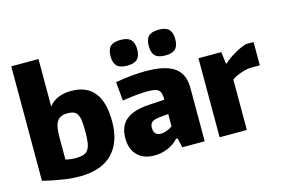

<svg xmlns="http://www.w3.org/2000/svg" viewBox="-102 -1032 1853 1267"><g transform="rotate(-15 824.0 -398.5)"><path d="M307 11Q283 11 257 9.5Q231 8 200.5 3.5Q170 -1 133.5 -8Q97 -15 52 -26V-808H238V-484Q264 -517 302.5 -533Q341 -549 391 -549Q601 -549 601 -285Q601 -145 527 -68Q453 9 307 11ZM307 -113Q339 -113 359.5 -119.5Q380 -126 392 -143.5Q404 -161 408.5 -191Q413 -221 413 -268Q413 -311 409.5 -339Q406 -367 396.5 -383.5Q387 -400 370.5 -406.5Q354 -413 329 -413Q282 -413 260 -384Q238 -355 238 -280V-122Q250 -118 267.5 -115.5Q285 -113 307 -113Z M814 5Q739 5 697.5 -38Q656 -81 656 -155Q656 -236 705.5 -278Q755 -320 858 -327L971 -334Q971 -358 967 -374Q963 -390 952.5 -399.5Q942 -409 923 -412.5Q904 -416 873 -416Q857 -416 835.5 -414.5Q814 -413 791 -411Q768 -409 745.5 -405.5Q723 -402 705 -399L693 -528Q748 -538 801 -543Q854 -548 901 -548Q1034 -548 1095.5 -504Q1157 -460 1157 -366V0H1004L989 -65H979Q947 -30 903.5 -12.5Q860 5 814 5ZM892 -123Q912 -123 934.5 -132Q957 -141 971 -152V-236L911 -230Q873 -226 858 -214Q843 -202 843 -175Q843 -123 892 -123ZM793 -614Q745 -614 723.5 -635Q702 -656 702 -702Q702 -749 723.5 -769.5Q745 -790 793 -790Q841 -790 862.5 -768.5Q884 -747 884 -702Q884 -656 862.5 -635Q841 -614 793 -614ZM1054 -614Q1006 -614 984.5 -635Q963 -656 963 -702Q963 -749 984.5 -769.5Q1006 -790 1054 -790Q1102 -790 1123 -768.5Q1144 -747 1144 -702Q1144 -656 1123 -635Q1102 -614 1054 -614Z M1259 -540H1415L1425 -459H1431Q1443 -471 1461.5 -484.5Q1480 -498 1501 -510.5Q1522 -523 1544 -533Q1566 -543 1586 -549H1638V-390H1570Q1535 -386 1499 -372.5Q1463 -359 1445 -344V0H1259Z"/></g></svg>

Font: Encode Sans Narrow
Style: ExtraBold
Weight: 800
Designer: Pablo Impallari, Andres Torresi
Foundry: Pablo Impallari, Andres Torresi
Version: Version 1.000; ttfautohint (v1.00) -l 8 -r 50 -G 200 -x 14 -